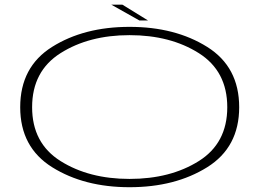

<svg xmlns="http://www.w3.org/2000/svg" viewBox="-20 -797 1133 822"><path d="M534.5 4.5Q730 4.5 867 -81Q1004 -166.5 1004 -338Q1004 -510.5 867 -596.2Q730 -682 534.5 -682Q339.5 -682 203 -596.2Q66.5 -510.5 66.5 -338Q66.5 -166.5 203.5 -81Q340.5 4.5 534.5 4.5ZM534.5 -31Q361 -31 239.2 -107.5Q117.5 -184 117.5 -338Q117.5 -492.5 239.2 -569.5Q361 -646.5 534.5 -646.5Q709.5 -646.5 831.2 -569.5Q953 -492.5 953 -338Q953 -184 831.2 -107.5Q709.5 -31 534.5 -31ZM576.5 -709.5H613.5L504 -777H456.5Z"/></svg>

Font: Anybody ExtraExpanded ExtraLight
Style: Regular
Weight: 250
Width: 8
Version: Version 1.113;gftools[0.9.25]